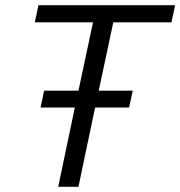

<svg xmlns="http://www.w3.org/2000/svg" viewBox="-20 -719 694 739"><path d="M268 -305H136L150 -370H282L338 -633H114L128 -699H654L640 -633H416L360 -370H491L477 -305H346L282 0H204Z"/></svg>

Font: Prompt Light
Style: Italic
Weight: 300
Italic angle: -12°
Designer: Katatrad Team
Foundry: CadsonDemak
Version: Version 1.000